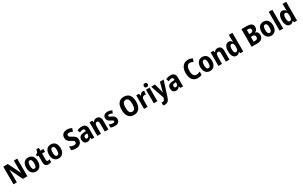

<svg xmlns="http://www.w3.org/2000/svg" viewBox="499 -3627 10611 6729"><g transform="rotate(-30 5805.0 -262.0)"><path d="M635 0V-714H498V-385C498 -338 501 -271 504 -215H501L255 -714H72V0H209V-332C209 -381 206 -448 201 -508H205L452 0Z M1218 -275C1218 -457 1123 -558 984 -558C827 -558 747 -447 747 -275C747 -109 833 10 981 10C1141 10 1218 -111 1218 -275ZM895 -274C895 -385 921 -441 983 -441C1045 -441 1070 -384 1070 -275C1070 -165 1045 -106 983 -106C921 -106 895 -166 895 -274Z M1532 -111C1498 -111 1480 -133 1480 -176V-433H1598V-548H1480V-662H1384L1346 -545L1274 -503V-433H1335V-169C1335 -40 1389 10 1487 10C1536 10 1573 0 1605 -16V-127C1580 -118 1556 -111 1532 -111Z M2138 -275C2138 -457 2043 -558 1904 -558C1747 -558 1667 -447 1667 -275C1667 -109 1753 10 1901 10C2061 10 2138 -111 2138 -275ZM1815 -274C1815 -385 1841 -441 1903 -441C1965 -441 1990 -384 1990 -275C1990 -165 1965 -106 1903 -106C1841 -106 1815 -166 1815 -274Z M2844 -209C2844 -311 2791 -365 2693 -415C2599 -462 2574 -481 2574 -529C2574 -567 2600 -594 2652 -594C2697 -594 2746 -579 2797 -552L2841 -678C2786 -705 2723 -724 2652 -724C2512 -724 2424 -648 2424 -523C2424 -407 2482 -358 2578 -308C2669 -263 2694 -241 2694 -195C2694 -152 2664 -121 2603 -121C2547 -121 2478 -141 2419 -175V-31C2476 -2 2532 10 2606 10C2758 10 2844 -84 2844 -209Z M3157 -557C3079 -557 3012 -540 2959 -510L2999 -407C3047 -432 3091 -446 3130 -446C3175 -446 3199 -421 3199 -362V-343L3120 -340C2983 -334 2910 -277 2910 -163C2910 -62 2962 10 3055 10C3132 10 3172 -16 3211 -74H3214L3240 0H3344V-363C3344 -491 3277 -557 3157 -557ZM3155 -250 3199 -253V-205C3199 -140 3162 -101 3114 -101C3078 -101 3057 -123 3057 -169C3057 -220 3085 -247 3155 -250Z M3747 -558C3682 -558 3633 -529 3604 -477H3597L3579 -548H3466V0H3612V-258C3612 -381 3632 -435 3701 -435C3750 -435 3768 -395 3768 -319V0H3913V-359C3913 -492 3851 -558 3747 -558Z M4374 -162C4374 -250 4326 -293 4246 -332C4166 -371 4148 -382 4148 -409C4148 -434 4168 -448 4204 -448C4242 -448 4287 -432 4328 -410L4368 -514C4314 -543 4262 -558 4201 -558C4083 -558 4009 -501 4009 -402C4009 -317 4053 -271 4133 -234C4215 -196 4233 -180 4233 -153C4233 -123 4211 -107 4166 -107C4117 -107 4057 -125 4010 -151V-21C4060 1 4111 10 4175 10C4306 10 4374 -53 4374 -162Z M5245 -358C5245 -584 5152 -725 4952 -725C4754 -725 4658 -591 4658 -359C4658 -134 4752 10 4952 10C5151 10 5245 -133 5245 -358ZM4814 -358C4814 -512 4857 -598 4952 -598C5046 -598 5088 -514 5088 -358C5088 -202 5047 -119 4951 -119C4858 -119 4814 -204 4814 -358Z M5626 -558C5568 -558 5520 -510 5495 -457H5488L5467 -548H5356V0H5501V-278C5501 -369 5550 -412 5611 -412C5634 -412 5651 -409 5664 -405L5678 -551C5662 -555 5643 -558 5626 -558Z M5824 -764C5775 -764 5746 -742 5746 -688C5746 -635 5777 -613 5824 -613C5871 -613 5903 -635 5903 -688C5903 -741 5873 -764 5824 -764ZM5896 -548H5751V0H5896Z M5961 -548 6146 -6 6137 22C6115 89 6096 117 6046 117C6029 117 6012 114 5998 111V232C6018 237 6040 240 6067 240C6176 240 6233 181 6275 49L6465 -548H6315L6238 -263C6228 -228 6221 -195 6217 -168H6213C6210 -197 6202 -232 6194 -264L6114 -548Z M6747 -557C6669 -557 6602 -540 6549 -510L6589 -407C6637 -432 6681 -446 6720 -446C6765 -446 6789 -421 6789 -362V-343L6710 -340C6573 -334 6500 -277 6500 -163C6500 -62 6552 10 6645 10C6722 10 6762 -16 6801 -74H6804L6830 0H6934V-363C6934 -491 6867 -557 6747 -557ZM6745 -250 6789 -253V-205C6789 -140 6752 -101 6704 -101C6668 -101 6647 -123 6647 -169C6647 -220 6675 -247 6745 -250Z M7546 -597C7596 -597 7639 -580 7680 -556L7725 -678C7667 -709 7604 -724 7540 -724C7351 -724 7245 -571 7245 -356C7245 -128 7342 10 7533 10C7597 10 7650 -1 7700 -26V-157C7652 -135 7605 -118 7553 -118C7452 -118 7400 -202 7400 -355C7400 -501 7452 -597 7546 -597Z M8264 -275C8264 -457 8169 -558 8030 -558C7873 -558 7793 -447 7793 -275C7793 -109 7879 10 8027 10C8187 10 8264 -111 8264 -275ZM7941 -274C7941 -385 7967 -441 8029 -441C8091 -441 8116 -384 8116 -275C8116 -165 8091 -106 8029 -106C7967 -106 7941 -166 7941 -274Z M8647 -558C8582 -558 8533 -529 8504 -477H8497L8479 -548H8366V0H8512V-258C8512 -381 8532 -435 8601 -435C8650 -435 8668 -395 8668 -319V0H8813V-359C8813 -492 8751 -558 8647 -558Z M9095 10C9159 10 9196 -18 9227 -64H9234L9259 0H9372V-760H9227V-581C9227 -552 9230 -512 9233 -477H9228C9199 -528 9156 -558 9094 -558C8984 -558 8914 -456 8914 -274C8914 -92 8983 10 9095 10ZM9143 -109C9091 -109 9061 -163 9061 -274C9061 -380 9090 -436 9142 -436C9208 -436 9232 -385 9232 -282V-257C9231 -156 9206 -109 9143 -109Z M9920 -714H9710V0H9948C10094 0 10184 -79 10184 -207C10184 -307 10135 -355 10063 -374V-379C10124 -394 10169 -451 10169 -537C10169 -657 10091 -714 9920 -714ZM9923 -428H9860V-594H9919C9985 -594 10017 -568 10017 -516C10017 -460 9989 -428 9923 -428ZM9860 -313H9929C10000 -313 10030 -276 10030 -219C10030 -157 10001 -122 9934 -122H9860Z M10739 -275C10739 -457 10644 -558 10505 -558C10348 -558 10268 -447 10268 -275C10268 -109 10354 10 10502 10C10662 10 10739 -111 10739 -275ZM10416 -274C10416 -385 10442 -441 10504 -441C10566 -441 10591 -384 10591 -275C10591 -165 10566 -106 10504 -106C10442 -106 10416 -166 10416 -274Z M10987 0V-760H10841V0Z M11270 10C11334 10 11371 -18 11402 -64H11409L11434 0H11547V-760H11402V-581C11402 -552 11405 -512 11408 -477H11403C11374 -528 11331 -558 11269 -558C11159 -558 11089 -456 11089 -274C11089 -92 11158 10 11270 10ZM11318 -109C11266 -109 11236 -163 11236 -274C11236 -380 11265 -436 11317 -436C11383 -436 11407 -385 11407 -282V-257C11406 -156 11381 -109 11318 -109Z"/></g></svg>

Font: Noto Sans Oriya Cond Bold
Style: Bold
Weight: 700
Width: 3
Designer: Amélie Bonet and Sol Matas
Foundry: Google LLC
Version: Version 2.006